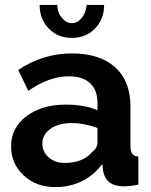

<svg xmlns="http://www.w3.org/2000/svg" viewBox="-20 -750 614 780"><path d="M204 10Q127 10 76 -37.5Q25 -85 25 -156Q25 -231 87.5 -278Q150 -325 248 -325Q324 -325 376 -302V-332Q376 -384 346 -412Q316 -440 259 -440Q180 -440 95 -381L54 -466Q155 -533 272 -533Q385 -533 447.5 -477Q510 -421 510 -317V-154Q510 -115 542 -114V0Q508 7 483 7Q411 7 399 -55L396 -84Q324 10 204 10ZM242 -88Q317 -88 354 -132Q376 -149 376 -170V-230Q323 -250 270 -250Q218 -250 185 -226.5Q152 -203 152 -167Q152 -133 178 -110.5Q204 -88 242 -88ZM332 -730H403Q403 -672 366 -634Q329 -596 272 -596Q215 -596 178 -634Q141 -672 141 -730H213Q213 -700 231 -678Q249 -656 272 -656Q295 -656 312 -677Q329 -698 332 -730Z"/></svg>

Font: Raleway
Style: Bold
Weight: 700
Designer: Matt McInerney, Pablo Impallari, Rodrigo Fuenzalida
Foundry: Matt McInerney, Pablo Impallari, Rodrigo Fuenzalida
Version: Version 3.000